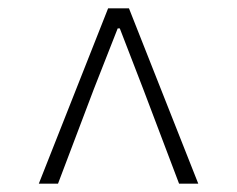

<svg xmlns="http://www.w3.org/2000/svg" viewBox="-20 -760 568 460"><path d="M73 -320 239 -740H289L455 -320H409L323 -547L267 -692H262L205 -547L119 -320Z"/></svg>

Font: Noto Sans TC ExtraLight
Style: Regular
Weight: 250
Designer: Ryoko NISHIZUKA  (kana, bopomofo & ideographs); Paul D. Hunt (Latin, Greek & Cyrillic); Sandoll Communications , Soo-you
Foundry: Adobe
Version: Version 2.004-H2;hotconv 1.0.118;makeotfexe 2.5.65603